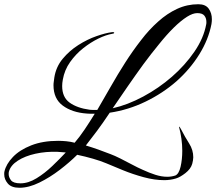

<svg xmlns="http://www.w3.org/2000/svg" viewBox="-87 -743 1022 908"><path d="M5 145Q-33 145 -50 125Q-67 105 -67 82Q-67 78 -67 74.5Q-67 71 -66 68Q-58 33 -26 -0.5Q6 -34 60.5 -55.5Q115 -77 188 -77Q207 -77 227 -75Q247 -73 266 -68Q290 -96 313.5 -131Q337 -166 361 -205H342Q333 -205 323 -206Q254 -211 210 -243.5Q166 -276 166 -340Q166 -349 167.5 -358Q169 -367 170 -377Q178 -427 209.5 -465Q241 -503 283.5 -530Q326 -557 369 -572Q412 -587 443 -591H448Q453 -591 453 -588Q453 -584 443 -583Q414 -578 378 -560.5Q342 -543 306.5 -515Q271 -487 244.5 -449.5Q218 -412 210 -366Q207 -350 207 -336Q207 -283 242.5 -257.5Q278 -232 337 -224Q345 -223 354 -223H373L437 -334Q470 -392 505.5 -447.5Q541 -503 580 -553Q618 -603 661 -641Q703 -679 750.5 -701Q798 -723 851 -723Q885 -723 900 -702Q915 -681 915 -652Q915 -647 914.5 -641Q914 -635 913 -629Q899 -556 855.5 -486Q812 -416 748 -359Q683 -302 601.5 -262.5Q520 -223 432 -210Q400 -162 371 -123Q342 -84 319 -55Q349 -46 378.5 -35.5Q408 -25 436 -14Q455 -7 482 6.5Q509 20 537 35Q565 50 588 60Q618 74 647.5 83.5Q677 93 704 93Q724 93 742 87Q759 80 767 45.5Q775 11 775 -30Q775 -58 771 -87Q767 -116 760 -141Q759 -144 761 -144Q763 -143 769 -132Q788 -95 807.5 -64.5Q827 -34 827 1Q827 8 825.5 16Q824 24 822 32Q815 56 790 75.5Q765 95 745 101Q718 109 690 109Q644 109 592.5 95Q541 81 494.5 62Q448 43 415 29Q389 18 352.5 7.5Q316 -3 278 -11Q243 24 196 60Q149 96 99 120.5Q49 145 5 145ZM446 -231Q517 -247 590.5 -286.5Q664 -326 726 -380Q788 -434 832 -498Q876 -562 888 -627Q889 -630 889 -633.5Q889 -637 889 -640Q889 -657 879.5 -669Q870 -681 846 -681Q825 -681 798 -664Q768 -645 734.5 -612Q701 -579 665 -534Q628 -489 591 -439Q554 -388 517 -334.5Q480 -281 446 -231ZM10 124Q47 124 86 100Q125 76 160.5 42Q196 8 224 -22Q203 -23 185 -25Q130 -27 80.5 -16Q31 -5 -3 17Q-37 39 -45 69Q-46 72 -46 80Q-46 95 -35 109.5Q-24 124 10 124Z"/></svg>

Font: Birthstone Bounce
Style: Regular
Weight: 400
Designer: Robert E. Leuschke
Foundry: Rob Leuschke
Version: Version 1.010; ttfautohint (v1.8.3)